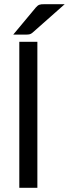

<svg xmlns="http://www.w3.org/2000/svg" viewBox="-20 -893 328 913"><path d="M43 0ZM157.7 -694.3V0H71.8V-694.3ZM287.6 -873 134.8 -737.8Q127.4 -731.4 120.8 -730Q114.3 -728.5 104.5 -728.5H43L150.4 -857.4Q154.8 -862.3 158.7 -865.5Q162.6 -868.7 167.2 -870.4Q171.9 -872.1 177.5 -872.6Q183.1 -873 190.9 -873Z"/></svg>

Font: Carlito
Style: Regular
Weight: 400
Designer: Lukasz Dziedzic
Foundry: tyPoland Lukasz Dziedzic
Version: Version 1.104